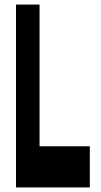

<svg xmlns="http://www.w3.org/2000/svg" viewBox="-20 -820 440 840"><path d="M373 0V-180H153V-800H50V0Z"/></svg>

Font: Yard Headline
Style: Regular
Weight: 400
Monospace: yes
Designer: Roman Shamin
Foundry: Evil Martians
Version: Version 1.000